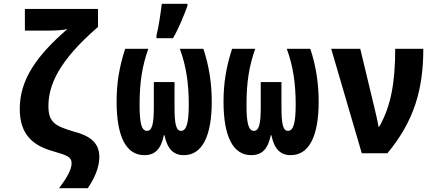

<svg xmlns="http://www.w3.org/2000/svg" viewBox="-20 -807 2292 1011"><path d="M291 184H442C476 135 503 76 503 20C503 -57 452 -93 366 -115C273 -143 235 -161 235 -248C235 -356 286 -484 496 -665V-760H111V-646H243C270 -646 312 -648 335 -654C179 -519 84 -392 84 -234C84 -93 159 -38 265 -9C333 11 357 19 357 53C357 88 328 135 291 184Z M804 -621V-606H891C924 -663 948 -725 967 -776V-787H832C827 -746 815 -660 804 -621ZM740 10C798 10 828 -24 843 -95H846C861 -24 892 10 948 10C1043 10 1095 -87 1095 -272C1095 -365 1082 -456 1051 -550H927C961 -459 974 -363 974 -258C974 -162 963 -118 933 -118C907 -118 899 -156 899 -242V-375H790V-242C790 -155 781 -118 754 -118C724 -118 715 -163 715 -255C715 -376 729 -460 761 -550H639C607 -451 594 -367 594 -272C594 -86 645 10 740 10Z M1303 10C1361 10 1391 -24 1406 -95H1409C1424 -24 1455 10 1511 10C1606 10 1658 -87 1658 -272C1658 -365 1645 -456 1614 -550H1490C1524 -459 1537 -363 1537 -258C1537 -162 1526 -118 1496 -118C1470 -118 1462 -156 1462 -242V-375H1353V-242C1353 -155 1344 -118 1317 -118C1287 -118 1278 -163 1278 -255C1278 -376 1292 -460 1324 -550H1202C1170 -451 1157 -367 1157 -272C1157 -86 1208 10 1303 10Z M1885 0H2020C2161 -170 2209 -337 2209 -550H2061C2061 -371 2038 -247 1977 -140H1973C1969 -167 1959 -208 1952 -238L1877 -550H1724Z"/></svg>

Font: Noto Sans Mono SemiCondensed ExtraBold
Style: Regular
Weight: 800
Width: 4
Designer: Monotype Design Team
Foundry: Monotype Imaging Inc.
Version: Version 2.014